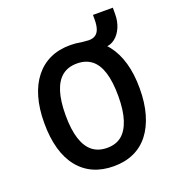

<svg xmlns="http://www.w3.org/2000/svg" viewBox="-148 -951 998 1081"><g transform="rotate(-20 350.5 -410.5)"><path d="M351 10Q283 10 230 -13.5Q177 -37 139.5 -83.5Q102 -130 83 -197.5Q64 -265 64 -352Q64 -438 83.5 -505.5Q103 -573 140.5 -620Q178 -667 230.5 -691Q283 -715 351 -715Q418 -715 471 -691Q524 -667 560.5 -620.5Q597 -574 616.5 -507Q636 -440 636 -353Q636 -267 616.5 -199.5Q597 -132 560.5 -85Q524 -38 471 -14Q418 10 351 10ZM351 -100Q403 -100 437 -127.5Q471 -155 489.5 -211.5Q508 -268 508 -353Q508 -439 490.5 -495Q473 -551 438 -578Q403 -605 351 -605Q298 -605 263 -577.5Q228 -550 210 -494Q192 -438 192 -352Q192 -267 210 -211Q228 -155 263 -127.5Q298 -100 351 -100ZM443 -637 412 -709Q428 -708 439.5 -706.5Q451 -705 460 -705Q485 -705 500.5 -716Q516 -727 523 -749Q530 -771 530 -803V-831H649V-793Q649 -749 633.5 -713.5Q618 -678 592 -657.5Q566 -637 533 -637Z"/></g></svg>

Font: Nunito Sans 7pt Condensed
Style: Bold
Weight: 700
Width: 3
Designer: Vernon Adams
Foundry: Vernon Adams
Version: Version 3.101;gftools[0.9.27]